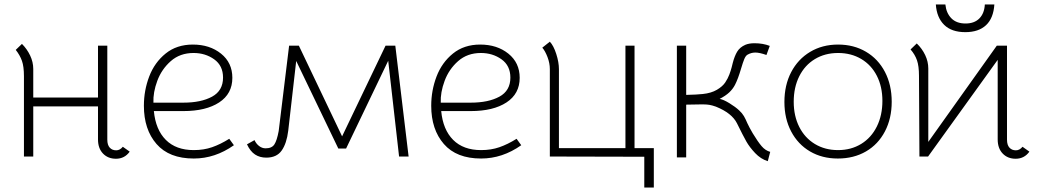

<svg xmlns="http://www.w3.org/2000/svg" viewBox="-20 -706 4679 866"><path d="M504 -28Q521 -28 534 -44L565 -22Q542 10 503 10Q467 10 444.5 -13.5Q422 -37 422 -77V-226H130V0H88V-362Q88 -406 79 -431.5Q70 -457 51 -481L79 -508Q102 -485 116 -455.5Q130 -426 130 -395V-266H422V-500H464V-76Q464 -52 475 -40Q486 -28 504 -28Z M629 -229Q629 -298 653 -361Q677 -424 727 -464.5Q777 -505 850 -505Q926 -505 977 -464Q1028 -423 1028 -355Q1028 -283 968.5 -244Q909 -205 807 -205H674Q682 -121 728 -75Q774 -29 854 -29Q899 -29 936.5 -42Q974 -55 1014 -80L1035 -51Q950 9 854 9Q743 9 686 -56.5Q629 -122 629 -229ZM986 -356Q986 -410 946 -438.5Q906 -467 853 -467Q792 -467 750.5 -430.5Q709 -394 689.5 -341.5Q670 -289 672 -243H807Q887 -243 936.5 -270Q986 -297 986 -356Z M1094 -55 1128 -74Q1135 -58 1148.5 -47.5Q1162 -37 1178 -37Q1206 -37 1217.5 -54.5Q1229 -72 1237 -115L1284 -500H1328L1523 -91L1719 -500H1763L1823 0H1780L1731 -432L1541 -36H1506L1316 -431L1280 -116Q1273 -59 1250.5 -27Q1228 5 1181 5Q1152 5 1130.5 -9Q1109 -23 1094 -55Z M1925 -229Q1925 -298 1949 -361Q1973 -424 2023 -464.5Q2073 -505 2146 -505Q2222 -505 2273 -464Q2324 -423 2324 -355Q2324 -283 2264.5 -244Q2205 -205 2103 -205H1970Q1978 -121 2024 -75Q2070 -29 2150 -29Q2195 -29 2232.5 -42Q2270 -55 2310 -80L2331 -51Q2246 9 2150 9Q2039 9 1982 -56.5Q1925 -122 1925 -229ZM2282 -356Q2282 -410 2242 -438.5Q2202 -467 2149 -467Q2088 -467 2046.5 -430.5Q2005 -394 1985.5 -341.5Q1966 -289 1968 -243H2103Q2183 -243 2232.5 -270Q2282 -297 2282 -356Z M2460 0V-394Q2460 -421 2449.5 -448.5Q2439 -476 2426 -491L2460 -518Q2477 -500 2489 -462.5Q2501 -425 2501 -394V-38H2801V-500H2842V-38H2929V140H2886V1Z M3075 -500V-278Q3123 -279 3150 -282Q3188 -286 3213.5 -301Q3239 -316 3251 -334Q3263 -352 3269.5 -369.5Q3276 -387 3280 -402Q3284 -417 3285 -422Q3293 -453 3305 -473Q3317 -493 3342 -504Q3359 -511 3383 -511Q3421 -511 3452 -499L3437 -458Q3406 -469 3387 -469Q3368 -469 3351 -459Q3343 -454 3337 -439.5Q3331 -425 3323 -398Q3309 -350 3295 -323Q3285 -304 3269 -289Q3253 -274 3226 -260Q3243 -257 3270 -240.5Q3297 -224 3314 -208Q3328 -195 3335.5 -182Q3343 -169 3351 -150Q3354 -143 3361 -130Q3368 -117 3375 -105Q3398 -67 3415 -47Q3432 -27 3454 -21L3443 21Q3411 11 3386 -15.5Q3361 -42 3346.5 -67.5Q3332 -93 3304 -150Q3281 -196 3209 -225Q3192 -231 3180 -233Q3168 -235 3155.5 -235Q3143 -235 3135 -235L3075 -234V4H3033V-500Z M3518 -246Q3518 -322 3548.5 -380.5Q3579 -439 3634 -472Q3689 -505 3760 -505Q3831 -505 3886 -472.5Q3941 -440 3971.5 -381.5Q4002 -323 4002 -247Q4002 -172 3971.5 -113.5Q3941 -55 3886 -23Q3831 9 3759 9Q3688 9 3633.5 -23Q3579 -55 3548.5 -113Q3518 -171 3518 -246ZM3960 -251Q3960 -315 3935 -364Q3910 -413 3864.5 -440Q3819 -467 3760 -467Q3701 -467 3655.5 -439.5Q3610 -412 3585 -362Q3560 -312 3560 -247Q3560 -183 3585 -133.5Q3610 -84 3655.5 -56.5Q3701 -29 3760 -29Q3819 -29 3864.5 -57Q3910 -85 3935 -135.5Q3960 -186 3960 -251Z M4476 -500H4522V-76Q4522 -52 4533 -40Q4544 -28 4562 -28Q4579 -28 4592 -44L4623 -22Q4600 10 4561 10Q4525 10 4502.5 -13.5Q4480 -37 4480 -77V-436L4166 0H4127L4125 -364Q4125 -408 4116 -434Q4107 -460 4087 -483L4115 -510Q4139 -487 4153 -457.5Q4167 -428 4167 -397V-66ZM4201 -686H4244Q4248 -647 4271 -623.5Q4294 -600 4335 -600Q4375 -600 4397.5 -623Q4420 -646 4422 -686H4465Q4461 -624 4427.5 -592.5Q4394 -561 4334 -561Q4272 -561 4238.5 -594Q4205 -627 4201 -686Z"/></svg>

Font: Bellota Light
Style: Regular
Weight: 300
Designer: Kemie Guaida
Foundry: Kemie Guaida
Version: Version 4.001